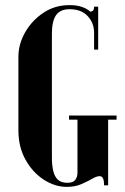

<svg xmlns="http://www.w3.org/2000/svg" viewBox="-20 -725 487 751"><path d="M52 -503Q52 -552 78 -598Q104 -644 149 -674.5Q194 -705 252 -705Q279 -705 299 -698.5Q319 -692 334 -679Q343 -681 345.5 -685.5Q348 -690 348 -699H364V-531H348V-597Q348 -635 323 -662Q298 -689 252 -689Q216 -689 199.5 -666Q183 -643 183 -593V-109Q183 -80 188 -57.5Q193 -35 206 -22.5Q219 -10 243 -10Q266 -10 274.5 -21.5Q283 -33 283 -49V-257H250V-273H436V-257H403V0H387Q387 -20 382.5 -28Q378 -36 370 -36Q358 -36 340 -25.5Q322 -15 297.5 -4.5Q273 6 241 6Q195 6 151.5 -22Q108 -50 80 -100Q52 -150 52 -215Z"/></svg>

Font: Emberly Black
Style: Regular
Weight: 900
Designer: Rajesh Rajput
Foundry: Rajesh Rajput
Version: Version 1.000